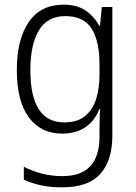

<svg xmlns="http://www.w3.org/2000/svg" viewBox="-20 -562 581 822"><path d="M252 -542Q309 -542 345.5 -517.5Q382 -493 405 -452H408L416 -532H461V18Q461 124 410 182Q359 240 246 240Q196 240 156 231.5Q116 223 82 207V152Q117 170 158.5 181Q200 192 247 192Q328 192 367 149Q406 106 406 24V-8Q406 -28 406.5 -49.5Q407 -71 409 -94H405Q385 -44 345 -17Q305 10 246 10Q155 10 103.5 -59.5Q52 -129 52 -262Q52 -393 103 -467.5Q154 -542 252 -542ZM259 -493Q183 -493 146.5 -432Q110 -371 110 -262Q110 -38 255 -38Q311 -38 344 -65Q377 -92 391.5 -138Q406 -184 406 -241V-287Q406 -385 372.5 -439Q339 -493 259 -493Z"/></svg>

Font: Noto Sans Lao SemiCondensed Light
Style: Regular
Weight: 300
Width: 4
Designer: Monotype Design Team
Foundry: Monotype Imaging Inc.
Version: Version 2.003; ttfautohint (v1.8.4.7-5d5b)